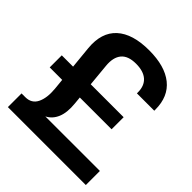

<svg xmlns="http://www.w3.org/2000/svg" viewBox="-196 -856 989 989"><g transform="rotate(45 298.5 -361.0)"><path d="M585.4 0V-102.5H188Q222.7 -120.1 238.5 -158.4Q254.4 -196.8 248.5 -256.3L224.6 -507.8Q219.2 -564.5 244.1 -594.7Q269 -625 326.7 -625Q380.9 -625 409.2 -599.9Q437.5 -574.7 437.5 -527.8V-520H564V-527.8Q564 -622.6 502.2 -672.1Q440.4 -721.7 325.7 -721.7Q205.1 -721.7 145.5 -667.2Q85.9 -612.8 95.7 -507.8L122.1 -238.3Q127.9 -175.8 109.1 -137.7Q90.3 -99.6 44.9 -99.6H17.6V0ZM476.1 -296.9V-384.8H25.4V-296.9Z"/></g></svg>

Font: Roboto Flex
Style: wght 600 wdth 140 opsz 13.0 GRAD 0.00 slnt 0.00 XTRA 468 XOPQ 96 YOPQ 79 YTLC 514 YTUC 712 YTAS 750 YTDE -203.00 YTFI 738
Weight: 600
Width: 8
Designer: Berlow after Robertson
Foundry: Google
Version: Version 3.100